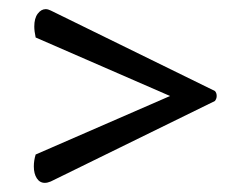

<svg xmlns="http://www.w3.org/2000/svg" viewBox="-20 -561 535 420"><path d="M91 -164Q84 -161 78 -161Q67 -161 60.5 -171Q54 -181 54 -197Q54 -210 58 -223L352 -351L58 -479Q55 -493 55 -503Q55 -521 62.5 -531Q70 -541 80 -541Q85 -541 91 -538L450 -362Q454 -358 454 -351Q454 -345 450 -340Z"/></svg>

Font: Arima Madurai ExtraBold
Style: Regular
Weight: 800
Designer: Joana Correia and Natanael Gama
Foundry: NDISCOVER
Version: Version 1.019